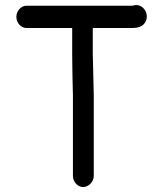

<svg xmlns="http://www.w3.org/2000/svg" viewBox="-20 -680 656 774"><path d="M272 -380C272 -355 274 -320 274 -296V29C274 53 293 74 315 74C337 74 358 53 358 29V-295C358 -320 356 -356 356 -381C356 -407 354 -438 354 -465V-567H511C535 -567 553 -572 564 -588C586 -621 558 -665 523 -659C519 -658 515 -657 511 -657H87C65 -657 46 -636 46 -612C46 -588 65 -567 87 -567H271V-465C271 -437 272 -405 272 -380Z"/></svg>

Font: Electronic
Style: Circ
Weight: 900
Version: Version 1.011